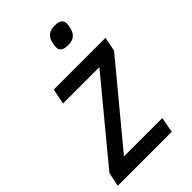

<svg xmlns="http://www.w3.org/2000/svg" viewBox="-227 -800 878 878"><g transform="rotate(-45 211.5 -361.0)"><path d="M-8 0 6 -68 316 -443H81L96 -518H431L417 -449L107 -75H355L341 0ZM285 -615Q240 -615 240 -647Q240 -654 241 -661Q242 -668 245 -679Q251 -700 265 -711Q279 -722 307 -722Q352 -722 352 -690Q352 -683 351 -676Q350 -669 347 -658Q341 -637 327 -626Q313 -615 285 -615Z"/></g></svg>

Font: IBM Plex Sans Cond Text
Style: Italic
Weight: 450
Width: 3
Italic angle: -11°
Designer: Mike Abbink, Paul van der Laan, Pieter van Rosmalen
Foundry: Bold Monday
Version: Version 1.3